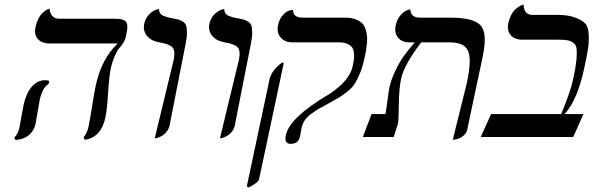

<svg xmlns="http://www.w3.org/2000/svg" viewBox="-20 -598 2590 838"><path d="M152.8 -159.2Q150.9 -149.9 144 -108.6Q137.2 -67.4 135.3 -58.1Q128.9 -27.8 106.2 -8.5Q83.5 10.7 47.4 13.2L42.5 2Q58.6 -12.7 64.9 -41Q66.9 -49.8 73.5 -89.1Q80.1 -128.4 82.5 -138.2Q93.8 -190.4 118.2 -219.2Q142.6 -248 178.7 -248Q189 -248 194.8 -244.1L191.9 -231Q165 -216.3 152.8 -159.2ZM462.9 -295.9Q456.1 -262.7 451.7 -190.4Q447.3 -118.2 439.9 -85Q421.4 1.5 350.6 12.2L344.7 2Q360.8 -18.6 367.2 -48.8Q371.6 -69.8 382.3 -136Q393.1 -202.1 397.5 -223.1Q422.4 -340.8 493.7 -408.2H198.7Q162.1 -408.2 145 -428Q127.9 -447.8 134.8 -479Q139.2 -499.5 147.2 -515.6Q155.3 -531.7 163.6 -539.8Q171.9 -547.9 179.4 -552.7Q187 -557.6 191.9 -558.6L196.8 -560.1Q196.8 -542 207.8 -529.1Q218.8 -516.1 236.8 -516.1H482.9Q520.5 -516.1 530.3 -502.4Q540 -488.8 533.2 -458L528.3 -434.1Q525.4 -421.4 517.3 -409.4Q509.3 -397.5 500.5 -387.7Q491.7 -377.9 481 -354Q470.2 -330.1 462.9 -295.9Z M655.3 5.9 737.8 -335.9Q746.6 -376.5 732.4 -391.4Q718.3 -406.2 676.3 -413.1Q640.6 -418.9 621.8 -441.2Q603 -463.4 609.4 -494.1Q614.7 -519 631.1 -535.2Q647.5 -551.3 660.6 -555.2L674.3 -559.1Q673.8 -548.3 678.5 -540.8Q683.1 -533.2 693.6 -528.8Q704.1 -524.4 710 -522.9Q715.8 -521.5 728 -519Q748 -515.6 757.3 -513.2Q766.6 -510.7 778.1 -503.7Q789.6 -496.6 792.7 -485.4Q795.9 -474.1 795.9 -454.6Q795.9 -435.1 790 -405.8L720.2 -50.8Q717.3 -36.6 709.2 -25.6Q701.2 -14.6 692.6 -8.8Q684.1 -2.9 674.8 0.7Q665.5 4.4 660.9 5.1Q656.2 5.9 655.3 5.9Z M939.9 5.9 1022.5 -335.9Q1031.2 -376.5 1017.1 -391.4Q1002.9 -406.2 960.9 -413.1Q925.3 -418.9 906.5 -441.2Q887.7 -463.4 894 -494.1Q899.4 -519 915.8 -535.2Q932.1 -551.3 945.3 -555.2L959 -559.1Q958.5 -548.3 963.1 -540.8Q967.8 -533.2 978.3 -528.8Q988.8 -524.4 994.6 -522.9Q1000.5 -521.5 1012.7 -519Q1032.7 -515.6 1042 -513.2Q1051.3 -510.7 1062.7 -503.7Q1074.2 -496.6 1077.4 -485.4Q1080.6 -474.1 1080.6 -454.6Q1080.6 -435.1 1074.7 -405.8L1004.9 -50.8Q1002 -36.6 993.9 -25.6Q985.8 -14.6 977.3 -8.8Q968.8 -2.9 959.5 0.7Q950.2 4.4 945.6 5.1Q940.9 5.9 939.9 5.9Z M1065.9 220.2 1057.1 215.8 1156.2 -251Q1165 -291 1210 -324.2H1218.8L1110.8 184.1Q1107.9 198.2 1065.9 220.2ZM1295.9 -38.1Q1295.4 -35.6 1293.2 -23.2Q1291 -10.7 1289.6 -2.9Q1282.7 30.3 1248.5 29.8Q1219.7 29.8 1227.5 -7.8Q1243.7 -83 1405.3 -180.2Q1414.6 -185.1 1428 -194.6Q1441.4 -204.1 1461.7 -221.2Q1481.9 -238.3 1498.3 -262Q1514.6 -285.6 1519.5 -310.1Q1522.9 -326.7 1524.7 -337.9Q1526.4 -349.1 1525.1 -364.7Q1523.9 -380.4 1517.8 -389.9Q1511.7 -399.4 1497.1 -406.2Q1482.4 -413.1 1459.5 -413.1H1256.8Q1222.2 -413.1 1204.6 -434.8Q1187 -456.5 1193.4 -487.8Q1199.7 -517.1 1216.1 -533.9Q1232.4 -550.8 1245.6 -552.7L1258.8 -555.2Q1258.8 -521 1300.8 -521H1486.8Q1511.7 -521 1529.8 -514.4Q1547.9 -507.8 1558.6 -498.5Q1569.3 -489.3 1574.7 -473.1Q1580.1 -457 1581.8 -443.4Q1583.5 -429.7 1581.5 -409.2Q1579.6 -388.7 1577.4 -376.2Q1575.2 -363.8 1570.8 -344.2Q1563 -307.1 1551.3 -278.8Q1539.6 -250.5 1528.6 -232.9Q1517.6 -215.3 1496.3 -198.5Q1475.1 -181.6 1460.9 -173.1Q1446.8 -164.6 1416.5 -147.9Q1386.2 -131.8 1370.4 -122.6Q1354.5 -113.3 1336.4 -99.6Q1318.4 -85.9 1309.1 -71.3Q1299.8 -56.6 1295.9 -38.1Z M1956.1 12.2 2017.1 -233.9Q2039.1 -334.5 2023.7 -373.8Q2008.3 -413.1 1943.4 -413.1H1818.4Q1743.7 -314.9 1731 -255.9Q1721.2 -209.5 1720.7 -142.1Q1720.2 -74.7 1716.8 -58.1L1698.2 0H1563.5L1601.6 -100.1H1662.6Q1665 -114.7 1668.7 -141.1Q1672.4 -167.5 1675 -187.7Q1677.7 -208 1678.7 -211.9Q1687.5 -252.9 1706.8 -292Q1726.1 -331.1 1743.7 -355Q1761.2 -378.9 1790 -413.1H1768.1Q1733.4 -413.1 1716.8 -434.3Q1700.2 -455.6 1707 -486.8Q1712.9 -514.6 1728.8 -532.2Q1744.6 -549.8 1757.8 -553.7L1771 -557.1Q1772.9 -521 1812 -521H1938Q1983.4 -521 2012.5 -516.1Q2041.5 -511.2 2061.5 -500Q2081.5 -488.8 2089.1 -467.8Q2096.7 -446.8 2095.7 -417.5Q2094.7 -388.2 2085.4 -344.2L2019.5 -33.2Q2015.6 -14.6 1999.8 -3.2Q1983.9 8.3 1969.7 10.3Z M2409.2 -533.2Q2458.5 -533.2 2489 -522Q2519.5 -510.7 2533.9 -495.8Q2548.3 -481 2549.6 -446.3Q2550.8 -411.6 2546.4 -384.5Q2542 -357.4 2530.3 -301.8Q2500.5 -161.6 2444.3 -100.1H2526.4L2481.9 0H2078.1L2123.5 -100.1H2429.2Q2468.8 -193.4 2482.4 -255.9Q2492.7 -303.7 2495.6 -333.7Q2498.5 -363.8 2496.8 -382.8Q2495.1 -401.9 2483.4 -410.6Q2471.7 -419.4 2457 -422.1Q2442.4 -424.8 2415.5 -424.8H2261.2Q2225.1 -424.8 2208.5 -445.1Q2191.9 -465.3 2198.7 -497.1Q2203.1 -517.1 2211.4 -533Q2219.7 -548.8 2228.8 -556.9Q2237.8 -564.9 2246.1 -570.1Q2254.4 -575.2 2259.8 -576.7L2265.1 -578.1Q2265.1 -559.1 2274.4 -546.1Q2283.7 -533.2 2302.2 -533.2Z"/></svg>

Font: Linux Biolinum
Style: Italic
Weight: 400
Italic angle: -12°
Designer: Philipp H. Poll
Foundry: Philipp H. Poll
Version: Version 1.1.3 ; ttfautohint (v0.9)